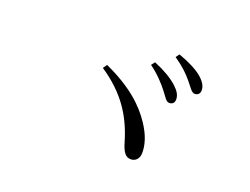

<svg xmlns="http://www.w3.org/2000/svg" viewBox="-88 -891 1176 903"><g transform="rotate(20 500.0 -440.0)"><path d="M705 -480C721 -479 732 -489 732 -506C732 -527 722 -545 697 -568C670 -592 632 -615 579 -637L565 -619C609 -587 637 -555 658 -529C679 -503 690 -480 705 -480ZM804 -561C819 -561 830 -570 830 -588C830 -609 818 -629 792 -651C766 -672 727 -692 674 -711L661 -693C708 -661 732 -636 754 -610C776 -584 788 -561 804 -561ZM357 -528C477 -448 537 -355 572 -237C586 -188 601 -169 627 -169C649 -169 668 -185 668 -216C668 -255 656 -299 620 -353C576 -419 506 -487 371 -548Z"/></g></svg>

Font: Source Han Serif AKR9
Style: Regular
Weight: 400
Designer: Ryoko NISHIZUKA 西塚涼子 (kana & ideographs); Frank Grießhammer (Latin, Greek & Cyrillic); Sandoll Communications 산돌커뮤니케이션, 
Foundry: Adobe Systems Incorporated
Version: Version 1.005;hotconv 1.0.107;makeotfexe 2.5.65593